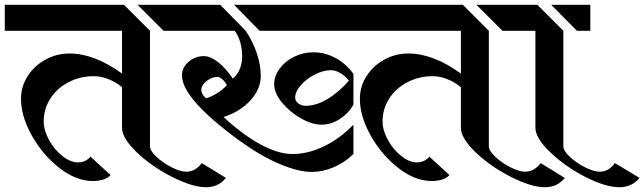

<svg xmlns="http://www.w3.org/2000/svg" viewBox="-34 -709 2698 804"><path d="M-14 -689H485L594 -580V-97Q594 -78 621 -52.5Q648 -27 684.5 -8.5Q721 10 746 10Q784 10 811 -26L912 36Q881 75 829 75Q772 75 687 32Q602 -11 539.5 -70.5Q477 -130 477 -174V-344Q450 -366 419 -378Q388 -390 359 -390Q302 -390 253.5 -365Q205 -340 177 -296.5Q149 -253 149 -200Q149 -164 171 -123.5Q193 -83 227 -56Q261 -29 292 -29Q325 -29 345 -53L429 24Q419 36 399 42.5Q379 49 355 49Q285 49 215 -5.5Q145 -60 99.5 -141Q54 -222 54 -295Q54 -347 82 -390.5Q110 -434 156.5 -459.5Q203 -485 257 -485Q361 -485 477 -401V-580H-14ZM542 -689H707V-580H651Z M995 -580Q1026 -533 1042 -484Q1058 -435 1058 -391Q1058 -336 1014.5 -288.5Q971 -241 902 -219Q982 -145 1056.5 -104.5Q1131 -64 1191 -64Q1255 -64 1322 -96Q1389 -128 1446 -187V-64Q1409 -28 1363 -8.5Q1317 11 1271 11Q1218 11 1141 -20.5Q1064 -52 973 -117Q728 -295 728 -393Q728 -426 755.5 -450Q783 -474 820 -474Q847 -474 879 -449Q911 -424 941 -380Q959 -394 969.5 -418.5Q980 -443 980 -471Q980 -537 949 -580H679V-689H888ZM1432 -580H1053L946 -689H1432ZM1446 -399V-270Q1424 -233 1388 -210Q1352 -187 1312 -187Q1272 -187 1225 -214Q1178 -241 1146 -280.5Q1114 -320 1114 -356Q1114 -390 1136.5 -421Q1159 -452 1197 -471Q1235 -490 1278 -490Q1328 -490 1373 -465Q1418 -440 1446 -399ZM1202 -300Q1202 -286 1215 -276Q1228 -266 1246 -266Q1290 -266 1337 -294Q1384 -322 1427 -371Q1412 -391 1391.5 -403Q1371 -415 1352 -415Q1320 -415 1284.5 -397Q1249 -379 1225.5 -352Q1202 -325 1202 -300ZM809 -332Q809 -315 829 -297Q878 -313 916 -352Q907 -369 896 -378Q885 -387 876 -387Q853 -387 831 -369.5Q809 -352 809 -332Z M1405 -689H1904L2013 -580V-97Q2013 -78 2040 -52.5Q2067 -27 2103.5 -8.5Q2140 10 2165 10Q2203 10 2230 -26L2331 36Q2300 75 2248 75Q2191 75 2106 32Q2021 -11 1958.5 -70.5Q1896 -130 1896 -174V-344Q1869 -366 1838 -378Q1807 -390 1778 -390Q1721 -390 1672.5 -365Q1624 -340 1596 -296.5Q1568 -253 1568 -200Q1568 -164 1590 -123.5Q1612 -83 1646 -56Q1680 -29 1711 -29Q1744 -29 1764 -53L1848 24Q1838 36 1818 42.5Q1798 49 1774 49Q1704 49 1634 -5.5Q1564 -60 1518.5 -141Q1473 -222 1473 -295Q1473 -347 1501 -390.5Q1529 -434 1575.5 -459.5Q1622 -485 1676 -485Q1780 -485 1896 -401V-580H1405ZM1961 -689H2126V-580H2070Z M2098 -689H2216L2325 -580V-97Q2325 -78 2352 -52.5Q2379 -27 2415.5 -8.5Q2452 10 2478 10Q2514 10 2541 -26L2644 36Q2629 55 2607.5 65Q2586 75 2561 75Q2501 75 2416.5 31.5Q2332 -12 2270 -71.5Q2208 -131 2208 -174V-580H2098ZM2274 -689H2438V-580H2382Z"/></svg>

Font: Amita
Style: Bold
Weight: 700
Designer: Eduardo Rodriguez Tunni, Modular Infotech, Brian J. Bonislawsky
Foundry: Eduardo Rodriguez Tunni, Modular Infotech, Brian J. Bonislawsky
Version: Version 1.003